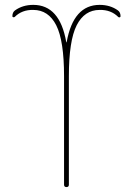

<svg xmlns="http://www.w3.org/2000/svg" viewBox="-20 -760 540 780"><path d="M40 -691.4Q38.1 -689.5 34.2 -689.9Q30.3 -690.4 30.3 -694.3Q30.3 -710 41 -717.8Q72.3 -740.2 115.2 -740.2Q222.7 -740.2 249 -589.8Q249 -587.9 250 -587.9Q251 -587.9 251 -589.8Q278.3 -740.2 384.8 -740.2Q427.7 -740.2 459 -717.8Q469.7 -710 469.7 -694.3Q469.7 -690.4 466.3 -689.5Q462.9 -688.5 460 -691.4Q430.7 -720.7 384.8 -719.7Q323.2 -719.7 291.5 -657.2Q259.8 -594.7 259.8 -450.2V-9.8Q259.8 0 250 0Q240.2 0 240.2 -9.8V-450.2Q240.2 -594.7 208.5 -657.2Q176.8 -719.7 115.2 -719.7Q69.3 -720.7 40 -691.4Z"/></svg>

Font: Rounded Mgen+ 1mn thin
Style: Regular
Weight: 100
Designer: [Source Han Sans]
Ryoko NISHIZUKA  (kana & ideographs); Paul D. Hunt (Latin, Greek & Cyrillic); Wenlong ZHANG  (bopomofo
Version: Version 1.059.20150602